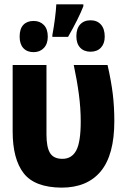

<svg xmlns="http://www.w3.org/2000/svg" viewBox="-20 -851 570 880"><path d="M262 9Q139 8 88.5 -57Q38 -122 38 -249V-553H193V-235Q193 -176 209.5 -149.5Q226 -123 266 -123Q309 -123 329.5 -161.5Q350 -200 350 -294Q350 -355 341.5 -419Q333 -483 318 -553H473Q490 -478 497 -419.5Q504 -361 504 -296Q504 -141 442 -66Q380 9 262 9ZM220 -690Q227 -728 232 -767Q237 -806 238 -831H362V-822Q351 -794 333 -758Q315 -722 292 -682H220ZM395 -614Q365 -614 347.5 -632.5Q330 -651 330 -685Q330 -720 347.5 -739Q365 -758 395 -758Q425 -758 442.5 -738.5Q460 -719 460 -683Q460 -651 442.5 -632.5Q425 -614 395 -614ZM134 -612Q104 -612 87 -630.5Q70 -649 70 -683Q70 -719 87 -737Q104 -755 134 -755Q163 -755 181 -736.5Q199 -718 199 -683Q199 -650 181 -631Q163 -612 134 -612Z"/></svg>

Font: Noto Sans Mono Condensed Black
Style: Regular
Weight: 900
Width: 3
Designer: Monotype Design Team
Foundry: Monotype Imaging Inc.
Version: Version 2.014